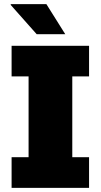

<svg xmlns="http://www.w3.org/2000/svg" viewBox="-20 -907 486 927"><path d="M36 0V-148H118V-538H36V-686H410V-538H329V-148H410V0ZM157 -742 31 -884 33 -887H204L295 -742Z"/></svg>

Font: Chivo Medium Black
Style: Regular
Weight: 900
Version: Version 2.002